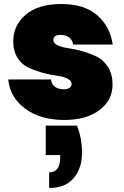

<svg xmlns="http://www.w3.org/2000/svg" viewBox="-20 -591 619 957"><path d="M208 35H364Q389 100 389 170Q389 247 347.5 296.5Q306 346 225 346V268Q280 268 280 193V182H208ZM541 -169Q541 -92 476 -42.5Q411 7 301 7Q181 7 105 -50Q29 -107 21 -195H234Q241 -146 300 -146Q317 -146 327 -153.5Q337 -161 337 -172Q337 -189 315.5 -199.5Q294 -210 261.5 -214Q229 -218 191.5 -228.5Q154 -239 121.5 -254Q89 -269 67.5 -302.5Q46 -336 46 -385Q46 -465 108.5 -518Q171 -571 286 -571Q400 -571 464.5 -515Q529 -459 542 -369H345Q335 -417 281 -417Q246 -417 246 -391Q246 -375 268 -365Q290 -355 322.5 -350.5Q355 -346 393.5 -335Q432 -324 464.5 -307.5Q497 -291 519 -255.5Q541 -220 541 -169Z"/></svg>

Font: Poppins Black
Style: Regular
Weight: 900
Designer: Ninad Kale (Devanagari), Jonny Pinhorn (Latin)
Foundry: Indian Type Foundry
Version: Version 3.200;PS 1.000;hotconv 16.6.54;makeotf.lib2.5.65590